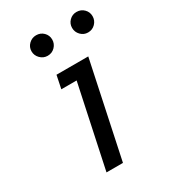

<svg xmlns="http://www.w3.org/2000/svg" viewBox="-173 -783 769 869"><g transform="rotate(-30 211.0 -348.5)"><path d="M123 0 214 -428H134L148 -496H314L209 0ZM157 -590Q135 -590 119 -606Q103 -622 103 -644Q103 -666 119 -681.5Q135 -697 157 -697Q180 -697 195.5 -681.5Q211 -666 211 -644Q211 -622 195.5 -606Q180 -590 157 -590ZM368 -590Q346 -590 330.5 -606Q315 -622 315 -644Q315 -666 330.5 -681.5Q346 -697 368 -697Q391 -697 406.5 -681.5Q422 -666 422 -644Q422 -622 406.5 -606Q391 -590 368 -590Z"/></g></svg>

Font: Atkinson Hyperlegible
Style: Italic
Weight: 400
Italic angle: -12°
Designer: Elliott Scott, Megan Eiswerth, Linus Boman, Theodore Petrosky
Foundry: Braille Institute
Version: Version 1.006; ttfautohint (v1.8.3)